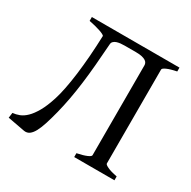

<svg xmlns="http://www.w3.org/2000/svg" viewBox="-143 -755 905 908"><g transform="rotate(30 310.0 -301.5)"><path d="M8.8 -34.7Q26.4 -36.1 44.9 -43.2Q63.5 -50.3 81.5 -67.9Q99.6 -85.4 117.2 -116.2Q134.8 -147 150.4 -195.8Q159.2 -223.1 167 -262.2Q174.8 -301.3 180.9 -348.9Q187 -396.5 191.2 -450.9Q195.3 -505.4 197.3 -564Q194.8 -567.4 187 -571.3Q179.2 -575.2 167.2 -579.1Q155.3 -583 140.1 -586.9Q125 -590.8 107.4 -594.2V-615.2H585.9V-594.2Q552.2 -587.4 533.7 -579.1Q515.1 -570.8 515.1 -564V-50.8Q515.1 -44.9 532.7 -36.4Q550.3 -27.8 585.9 -21V0H366.2V-21Q399.4 -27.8 418.2 -35.9Q437 -43.9 437 -50.8V-542Q437 -547.9 434.3 -553.7Q431.6 -559.6 424.6 -564.5Q417.5 -569.3 404.5 -572.5Q391.6 -575.7 371.1 -575.7H309.6Q297.9 -575.7 286.6 -574.5Q275.4 -573.2 266.4 -570.1Q257.3 -566.9 251.5 -561Q245.6 -555.2 245.1 -546.4Q240.7 -482.9 235.8 -427.5Q231 -372.1 224.6 -323Q218.3 -273.9 210.2 -230.2Q202.1 -186.5 191.9 -146Q181.6 -105.5 171.9 -75Q162.1 -44.4 151.6 -24.7Q141.1 -4.9 128.4 4.4Q115.7 13.7 99.1 11.2L4.9 -6.3Z"/></g></svg>

Font: Gentium
Style: Regular
Weight: 400
Designer: J. Victor Gaultney
Version: Version 1.03; 2011; OFL 1.1 release